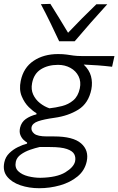

<svg xmlns="http://www.w3.org/2000/svg" viewBox="-33 -792 624 1014"><path d="M174 202Q120.5 202 74.8 186.5Q29 171 4.5 140.5Q-20 110 -10 64.5Q-4 36.5 16.2 16.8Q36.5 -3 62.2 -15.5Q88 -28 110 -33.5V-39.5Q103 -43 92.2 -52.8Q81.5 -62.5 74.8 -78.5Q68 -94.5 73 -117.5Q80 -147 103.2 -163.5Q126.5 -180 159.5 -188V-194.5Q142.5 -203.5 119.2 -226.2Q96 -249 81.5 -284Q67 -319 76.5 -365Q91 -435 144.5 -470.8Q198 -506.5 273.5 -506.5Q300.5 -506.5 319 -503.8Q337.5 -501 355.5 -498.5Q373.5 -496 398.5 -496H571.5L559 -439.5Q521 -444 483.8 -446.8Q446.5 -449.5 409 -451Q438.5 -423 447.5 -389.8Q456.5 -356.5 449.5 -320Q434.5 -246.5 381 -213.2Q327.5 -180 255.5 -170Q198 -162 168 -151.5Q138 -141 133.5 -120Q130 -100.5 147.8 -86Q165.5 -71.5 215 -71.5H252.5Q353 -71.5 395.2 -34.8Q437.5 2 425 60.5Q414.5 109 376.2 140.2Q338 171.5 284.2 186.8Q230.5 202 174 202ZM228 -220Q261 -223.5 294.8 -232Q328.5 -240.5 354 -262Q379.5 -283.5 388.5 -325Q396 -361 382 -389.2Q368 -417.5 339 -433.5Q310 -449.5 273.5 -449.5Q220.5 -449.5 183.2 -426.2Q146 -403 136.5 -353Q130 -319.5 142.2 -292.8Q154.5 -266 178 -247.5Q201.5 -229 228 -220ZM180 147Q267 145.5 311.8 118.2Q356.5 91 363.5 60.5Q368 39.5 359.2 22.5Q350.5 5.5 320.5 -5Q290.5 -15.5 231 -15.5H176Q153.5 -10.5 126 -1Q98.5 8.5 77 24Q55.5 39.5 50.5 62Q44 93.5 63.2 112Q82.5 130.5 115 138.8Q147.5 147 180 147ZM279.5 -574Q257.5 -621.5 233.2 -671.2Q209 -721 183 -770L233 -771.5Q256.5 -733.5 280.2 -695.5Q304 -657.5 326.5 -619Q363 -657.5 400 -694.8Q437 -732 476 -769.5H533.5Q445 -672.5 361.5 -574Z"/></svg>

Font: Commissioner Flair Light
Style: Italic
Weight: 300
Italic angle: -12°
Designer: Kostas Bartsokas
Foundry: Kostas Bartsokas
Version: Version 1.000; ttfautohint (v1.8.3)